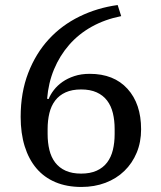

<svg xmlns="http://www.w3.org/2000/svg" viewBox="-20 -730 640 762"><path d="M303 12Q245 12 200 -7Q155 -26 124.5 -62Q94 -98 78 -149.5Q62 -201 62 -266Q62 -363 92 -440.5Q122 -518 173.5 -574Q225 -630 295.5 -664.5Q366 -699 447 -710L461 -666Q396 -653 344 -624Q292 -595 254.5 -552Q217 -509 194.5 -455Q172 -401 167 -338L173 -337Q180 -355 194 -373Q208 -391 228 -405Q248 -419 275 -428Q302 -437 336 -437Q432 -437 486 -377.5Q540 -318 540 -217Q540 -166 522.5 -124Q505 -82 473.5 -51.5Q442 -21 398.5 -4.5Q355 12 303 12ZM302 -41Q338 -41 363.5 -52.5Q389 -64 405 -85Q421 -106 428 -135Q435 -164 435 -198V-218Q435 -252 428 -281Q421 -310 405 -331Q389 -352 363.5 -363.5Q338 -375 302 -375Q266 -375 240.5 -363.5Q215 -352 199 -331Q183 -310 176 -281Q169 -252 169 -218V-198Q169 -164 176 -135Q183 -106 199 -85Q215 -64 240.5 -52.5Q266 -41 302 -41Z"/></svg>

Font: IBM Plex Serif Text
Style: Regular
Weight: 450
Designer: Mike Abbink, Paul van der Laan, Pieter van Rosmalen
Foundry: Bold Monday
Version: Version 3.001